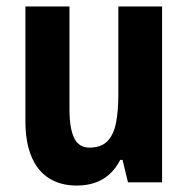

<svg xmlns="http://www.w3.org/2000/svg" viewBox="-20 -567 585 597"><path d="M484 -547V0H378L361 -70H354Q340 -43 320 -25Q300 -7 274.5 1.5Q249 10 219 10Q168 10 132 -13Q96 -36 77.5 -81Q59 -126 59 -190V-547H196V-228Q196 -168 210.5 -138Q225 -108 258 -108Q294 -108 313.5 -127.5Q333 -147 340.5 -184Q348 -221 348 -275V-547Z"/></svg>

Font: Noto Sans Khmer Condensed
Style: Bold
Weight: 700
Width: 3
Designer: Danh Hong and the Monotype Design Team
Foundry: Monotype Imaging Inc.
Version: Version 2.004